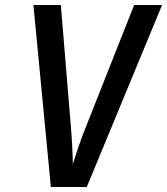

<svg xmlns="http://www.w3.org/2000/svg" viewBox="-20 -750 670 770"><path d="M184 0H328L630 -730H518L326 -245C302 -187 282 -123 272 -92C272 -123 269 -187 264 -245L224 -730H114Z"/></svg>

Font: JetBrains Mono SemiBold
Style: Italic
Weight: 472
Italic angle: -9°
Monospace: yes
Designer: Philipp Nurullin, Konstantin Bulenkov
Foundry: JetBrains
Version: Version 2.305